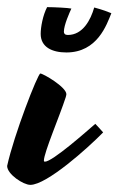

<svg xmlns="http://www.w3.org/2000/svg" viewBox="-76 -491 332 538"><path d="M9 27C55 27 170 -76 213 -120C206 -128 197 -138 191 -144C168 -124 71 -38 50 -38C48 -38 47 -39 47 -41C47 -63 92 -168 108 -218C109 -222 110 -225 110 -227C110 -247 45 -285 37 -285C30 -285 -37 -113 -56 -26C-56 -3 -11 27 9 27ZM236 -454C226 -458 214 -463 188 -470C178 -435 156 -393 114 -393C106 -393 103 -397 103 -402C103 -421 119 -456 124 -467C115 -469 76 -471 56 -471C44 -448 38 -415 38 -396C38 -359 70 -344 110 -344C197 -344 223 -422 236 -454Z"/></svg>

Font: Yesteryear
Style: Regular
Weight: 400
Designer: Astigmatic (AOETI)
Foundry: Astigmatic (AOETI)
Version: Version 1.000